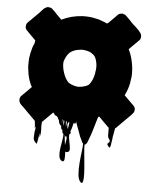

<svg xmlns="http://www.w3.org/2000/svg" viewBox="-57 -627 747 923"><g transform="rotate(5 317.0 -165.0)"><path d="M595 -122Q595 -112 588 -105Q584 -100 579.5 -95.5Q575 -91 571 -87L519 -35Q519 -34 517 -32Q516 -32 516 -31.5Q516 -31 515 -31Q515 -31 513 -29Q512 -28 511 -27.5Q510 -27 509 -26Q508 -22 507.5 -18Q507 -14 506 -9Q506 -8 505.5 -6.5Q505 -5 505 -3Q504 2 503 7.5Q502 13 501 18Q501 22 500.5 26.5Q500 31 498 41Q497 45 497 48.5Q497 52 496 56Q495 57 495 58.5Q495 60 494 62Q494 62 493.5 64.5Q493 67 491 68Q490 69 490 68Q489 68 486 65Q484 62 481 58.5Q478 55 479 51Q481 47 484 45.5Q487 44 488 41Q490 36 486 29L482 23Q480 21 480 19Q477 10 479 -1Q478 -7 478.5 -13.5Q479 -20 478 -27Q477 -27 475.5 -28.5Q474 -30 474 -30L429 -75Q422 -75 426 -76.5Q430 -78 426 -75L424 -74L421 -66Q421 -65 420.5 -64.5Q420 -64 420 -63L414 -43Q408 -24 402.5 -4.5Q397 15 389 34Q387 41 384.5 47.5Q382 54 378 59Q375 64 370 64Q369 73 371 96.5Q373 120 376 149Q379 178 380 203Q381 228 378 241Q375 254 366 246Q355 235 353 209.5Q351 184 353.5 153.5Q356 123 359.5 97Q363 71 362 60L359 57Q358 56 358 55.5Q358 55 357 54Q356 51 354.5 48Q353 45 352 42Q344 28 340 14Q337 6 334.5 -1.5Q332 -9 329 -16L321 -38Q321 -40 320.5 -41.5Q320 -43 320 -44Q319 -41 319 -38Q319 -35 317 -33Q314 -30 312 -33Q311 -34 311 -35Q311 -36 310 -37Q306 -28 305 -21Q304 -15 302 -9Q300 -3 298 3Q298 4 297.5 4Q297 4 297 4Q297 6 296 6Q302 17 292 22Q291 36 295.5 56Q300 76 301 91Q302 106 288 108Q282 108 280 106Q282 128 280 143Q278 158 267 152Q256 146 254 129.5Q252 113 255 92.5Q258 72 261.5 53Q265 34 264 22Q256 18 258 3Q254 4 252 -1.5Q250 -7 250 -10V-17Q249 -16 248 -17Q245 -18 244 -21Q240 -26 238.5 -31Q237 -36 237 -40Q236 -41 236 -41.5Q236 -42 236 -42L232 -49Q231 -51 230.5 -53Q230 -55 228 -56Q228 -57 226 -59Q226 -60 225.5 -60Q225 -60 225 -60Q218 -62 213 -67L211 -72L210 -73Q208 -75 208 -75H205L199 -69L156 -26Q154 -8 155.5 10Q157 28 152 45Q150 53 150 28Q149 30 149 32.5Q149 35 148 37Q148 39 147.5 41Q147 43 147 45L144 63Q144 64 142 73.5Q140 83 138 79Q140 80 141.5 81.5Q143 83 141 82L132 73Q123 64 123.5 51Q124 38 125 24Q128 13 128 2V-3Q123 10 124 4.5Q125 -1 123 -17Q123 -16 122.5 -19.5Q122 -23 122 -22Q122 -28 121 -29Q120 -30 115 -35L60 -90Q52 -96 46 -104Q39 -112 39 -123.5Q39 -135 46 -142L93 -189Q92 -191 91.5 -193Q91 -195 89 -196Q87 -200 87 -201Q81 -214 77 -228L72 -248Q71 -257 69.5 -266Q68 -275 67 -285Q67 -296 67 -306.5Q67 -317 68 -327Q70 -340 72.5 -352.5Q75 -365 79 -378Q85 -395 86.5 -397Q88 -399 88 -400Q88 -401 90 -414L54 -450Q53 -452 50.5 -454Q48 -456 46 -458Q43 -461 42 -463Q42 -464 41.5 -464Q41 -464 41 -465Q41 -466 40.5 -466.5Q40 -467 40 -468Q39 -471 38.5 -473.5Q38 -476 39 -479Q39 -488 43 -493Q47 -498 52.5 -503Q58 -508 63 -513L99 -549Q106 -556 112.5 -564Q119 -572 128 -576Q130 -577 131 -577Q132 -577 133 -578Q138 -580 142 -578Q149 -578 153.5 -575.5Q158 -573 162 -568Q167 -564 171.5 -559.5Q176 -555 180 -550L206 -524Q252 -547 307 -550Q316 -550 325 -550Q334 -550 343 -549Q351 -548 359 -546.5Q367 -545 375 -543Q383 -542 394 -538L399 -536Q400 -536 400.5 -535.5Q401 -535 402 -535L412 -531Q413 -531 413.5 -530.5Q414 -530 415 -530Q416 -530 416.5 -529.5Q417 -529 418 -529Q422 -527 424 -525Q450 -507 453.5 -501.5Q457 -496 449 -498Q441 -500 431 -506Q421 -512 418.5 -518Q416 -524 431 -527L464 -560Q468 -564 471 -567.5Q474 -571 478 -574L484 -577Q487 -578 492 -578Q497 -580 500 -578Q506 -576 510 -574Q513 -572 519 -566Q524 -562 532 -553Q540 -544 549 -535Q559 -526 569.5 -516.5Q580 -507 588 -496Q596 -486 595 -476Q595 -468 593 -465Q593 -464 592.5 -464Q592 -464 592 -463Q591 -461 588 -458Q587 -456 584.5 -454Q582 -452 580 -450L541 -411Q553 -387 559 -361Q561 -355 561 -352Q567 -325 567 -298V-292Q567 -278 564 -264Q563 -251 559.5 -237.5Q556 -224 551 -211Q550 -208 548.5 -204.5Q547 -201 545 -198Q543 -191 541 -189L544 -186L581 -149Q583 -148 584 -146.5Q585 -145 588 -142Q593 -137 595 -130Q595 -128 595.5 -126Q596 -124 595 -122ZM376 -368Q372 -371 368.5 -374Q365 -377 361 -379Q354 -383 348 -384Q347 -384 346.5 -384.5Q346 -385 345 -385Q338 -387 331 -388Q324 -389 317 -389Q307 -388 296 -386Q285 -384 275 -379Q268 -376 262 -371Q260 -370 258 -368Q242 -351 234 -323Q232 -298 242 -269Q252 -240 268 -225L279 -219Q294 -212 311 -210H319Q322 -210 324 -210.5Q326 -211 327 -211Q332 -211 338 -213Q353 -216 364 -223Q379 -239 386 -263L389 -275Q390 -278 390.5 -281Q391 -284 391 -288Q393 -296 393 -301Q395 -321 390 -339L387 -350Q385 -355 382.5 -359.5Q380 -364 376 -368ZM252 -48Q251 -49 251 -48.5Q251 -48 251 -48Q251 -46 251.5 -39.5Q252 -33 252 -28Q252 -30 252.5 -32Q253 -34 253 -36V-43Q253 -46 252 -48ZM259 -43V-32Q259 -31 259.5 -28.5Q260 -26 260 -24L261 -17Q264 -31 263 -41Q263 -43 259 -43ZM275 -36Q275 -46 272.5 -39.5Q270 -33 271 -34V-33Q271 -30 271.5 -27Q272 -24 272 -21L273 -14Q276 -28 275 -36ZM284 -36Q277 -29 280 -13Q281 -11 281 -8.5Q281 -6 282 -3Q283 -5 283 -7Q283 -9 284 -10Q286 -24 287 -28Q288 -32 287 -37Q286 -38 285 -37Q284 -36 284 -36ZM271 27Q271 34 272.5 47Q274 60 276 75Q279 54 280.5 49.5Q282 45 280 32Q279 32 278 33.5Q277 35 275 34Q273 31 271 27Z"/></g></svg>

Font: Rubik Wet Paint
Style: Regular
Weight: 400
Designer: Hubert and Fischer, NaN
Foundry: Hubert and Fischer, NaN
Version: Version 2.200